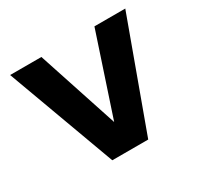

<svg xmlns="http://www.w3.org/2000/svg" viewBox="-117 -649 810 787"><g transform="rotate(-30 288.5 -256.0)"><path d="M204 0 16 -512H164L289 -132L415 -512H561L374 0Z"/></g></svg>

Font: DM Sans 12pt ExtraBold
Style: Regular
Weight: 800
Version: Version 4.004;gftools[0.9.30]